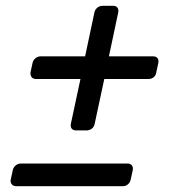

<svg xmlns="http://www.w3.org/2000/svg" viewBox="-20 -641 597 661"><path d="M242 -192Q232 -192 227 -198Q222 -204 224 -215L257 -369H104Q94 -369 89 -375.5Q84 -382 85 -392L92 -424Q94 -434 102 -440.5Q110 -447 120 -447H273L305 -598Q307 -608 315 -614.5Q323 -621 334 -621H369Q380 -621 384.5 -614.5Q389 -608 387 -598L355 -447H507Q518 -447 522.5 -440.5Q527 -434 525 -424L518 -392Q517 -382 509.5 -375.5Q502 -369 491 -369H339L306 -215Q304 -204 296 -198Q288 -192 278 -192ZM36 0Q26 0 20.5 -6.5Q15 -13 17 -23L24 -55Q26 -65 34 -71.5Q42 -78 52 -78H419Q429 -78 434 -71.5Q439 -65 437 -55L430 -23Q428 -13 420.5 -6.5Q413 0 403 0Z"/></svg>

Font: Rubik
Style: Italic
Weight: 400
Italic angle: -12°
Designer: Hubert and Fischer
Foundry: Hubert and Fischer
Version: Version 2.300;gftools[0.9.30]